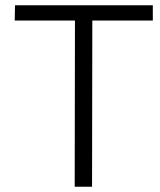

<svg xmlns="http://www.w3.org/2000/svg" viewBox="-20 -710 608 730"><path d="M331 -632 330 0H264L265 -632H36L37 -690H561V-632Z"/></svg>

Font: Taylor Sans Light
Style: Regular
Weight: 300
Italic angle: -8°
Designer: Natanael Gama
Version: Version 1.001 September 8, 2015